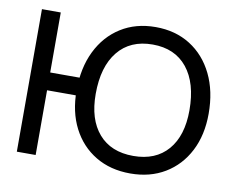

<svg xmlns="http://www.w3.org/2000/svg" viewBox="-74 -757 1062 863"><g transform="rotate(10 457.0 -326.0)"><path d="M314.4 -376.6H138V-650.5H52.1V0H138V-295.4H314.4ZM268.6 -317.5Q268.6 -220 306.2 -146.8Q343.9 -73.5 411.8 -32.8Q479.7 8 570.5 8Q660.8 8 728.5 -32.8Q796.2 -73.5 833.9 -146.8Q871.6 -220 871.6 -317.5Q871.6 -420.5 833.9 -497.5Q796.2 -574.5 728.5 -617.2Q660.8 -660 570.5 -660Q479.7 -660 411.8 -617.2Q343.9 -574.5 306.2 -497.5Q268.6 -420.5 268.6 -317.5ZM783.9 -317.5Q783.9 -201.4 728.1 -136.7Q672.2 -72 570.5 -72Q468.2 -72 412.2 -136.7Q356.1 -201.4 356.1 -317.5Q356.1 -441.9 412.2 -511.1Q468.2 -580.4 570.5 -580.4Q672.2 -580.4 728.1 -511.1Q783.9 -441.9 783.9 -317.5Z"/></g></svg>

Font: Overused Grotesk Light
Style: Regular
Weight: 300
Designer: RandomMaerks
Version: Version 0.005